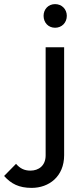

<svg xmlns="http://www.w3.org/2000/svg" viewBox="-148 -705 398 934"><path d="M120 -570C153 -570 177 -595 177 -628C177 -660 153 -685 120 -685C87 -685 64 -660 64 -628C64 -595 87 -570 120 -570ZM6 209C90 209 164 154 164 50V-475H74V51C74 101 40 125 0 125C-30 125 -51 114 -70 92L-128 151C-94 189 -56 209 6 209Z"/></svg>

Font: Outfit
Style: Regular
Weight: 400
Designer: Rodrigo Fuenzalida
Foundry: fragTYPE
Version: Version 1.100;gftools[0.9.27]